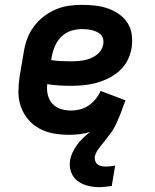

<svg xmlns="http://www.w3.org/2000/svg" viewBox="-20 -548 640 792"><path d="M389 224Q365 224 341.5 218Q318 212 299.5 198Q281 184 273 161Q265 138 269 114Q272 96 280 79.5Q288 63 299 48Q310 33 324 20Q338 7 352 -4Q331 3 308.5 5.5Q286 8 265 8Q232 8 201 2.5Q170 -3 143 -17.5Q116 -32 96.5 -55Q77 -78 66.5 -107Q56 -136 56 -168Q56 -200 61 -233L78 -333Q82 -360 91.5 -386.5Q101 -413 118.5 -437Q136 -461 159 -479Q182 -497 208.5 -508.5Q235 -520 262.5 -524Q290 -528 317 -528Q345 -528 372 -525Q399 -522 424 -513.5Q449 -505 470.5 -490Q492 -475 506 -453.5Q520 -432 523.5 -405Q527 -378 523 -351Q519 -325 506.5 -300Q494 -275 473.5 -256.5Q453 -238 428 -225.5Q403 -213 377 -206Q351 -199 325 -196.5Q299 -194 273 -194Q248 -194 223.5 -195.5Q199 -197 175 -201Q172 -179 177 -157.5Q182 -136 196 -120.5Q210 -105 230.5 -98.5Q251 -92 274 -92Q292 -92 311 -97Q330 -102 346 -113Q362 -124 374.5 -139.5Q387 -155 395 -173L498 -134Q491 -118 490 -114.5Q489 -111 486 -103Q483 -95 480.5 -87.5Q478 -80 474.5 -72.5Q471 -65 468 -57Q465 -49 461.5 -41.5Q458 -34 454 -27Q450 -20 446 -12.5Q442 -5 436.5 1.5Q431 8 426 15Q421 22 416 28.5Q411 35 405.5 41.5Q400 48 395 54.5Q390 61 385 68Q380 75 376.5 82.5Q373 90 371 98Q370 108 373 116.5Q376 125 382.5 130Q389 135 398 137Q407 139 417 139Q426 139 435.5 138Q445 137 455 135L441 219Q428 221 415 222.5Q402 224 389 224ZM274 -295Q287 -295 300 -296Q313 -297 326.5 -299.5Q340 -302 352.5 -307Q365 -312 377 -320.5Q389 -329 396.5 -341Q404 -353 406 -366Q408 -377 405.5 -387.5Q403 -398 396 -405Q389 -412 379.5 -416.5Q370 -421 360 -423.5Q350 -426 339.5 -427Q329 -428 318 -428Q296 -428 273.5 -421Q251 -414 234 -397.5Q217 -381 207.5 -359.5Q198 -338 194 -317L191 -300Q211 -297 232 -296Q253 -295 274 -295Z"/></svg>

Font: Iosevka HT Extended
Style: Bold Italic
Weight: 700
Width: 7
Italic angle: -9°
Monospace: yes
Designer: Belleve Invis
Foundry: Belleve Invis
Version: Version 32.3.0; ttfautohint (v1.8.4)